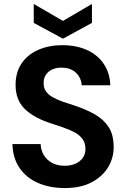

<svg xmlns="http://www.w3.org/2000/svg" viewBox="-20 -941 640 973"><path d="M308 12Q232 12 172.5 -14Q113 -40 79 -90Q45 -140 43 -211H186Q187 -180 202 -155Q217 -130 244 -115.5Q271 -101 308 -101Q339 -101 362.5 -111.5Q386 -122 399.5 -141Q413 -160 413 -186Q413 -217 397.5 -237.5Q382 -258 356 -271.5Q330 -285 296.5 -296.5Q263 -308 226 -320Q145 -348 102 -392.5Q59 -437 59 -511Q59 -574 89 -619Q119 -664 173 -688Q227 -712 296 -712Q367 -712 421 -687.5Q475 -663 506 -617Q537 -571 539 -509H394Q393 -532 381 -552.5Q369 -573 347 -585.5Q325 -598 294 -598Q268 -599 247 -590Q226 -581 213.5 -563.5Q201 -546 201 -520Q201 -495 213 -478Q225 -461 247 -448.5Q269 -436 299 -425.5Q329 -415 364 -404Q417 -386 460.5 -361.5Q504 -337 530 -298Q556 -259 556 -195Q556 -140 527.5 -93Q499 -46 444 -17Q389 12 308 12ZM299 -745 151 -825V-921L299 -835L446 -921V-825Z"/></svg>

Font: DM Sans 24pt
Style: Bold
Weight: 700
Designer: Colophon Foundry, Jonny Pinhorn
Foundry: Colophon Foundry
Version: Version 4.004;gftools[0.9.30]